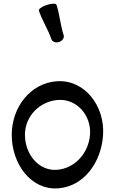

<svg xmlns="http://www.w3.org/2000/svg" viewBox="-20 -1002 623 1047"><path d="M192 -944C210 -890 242 -842 260 -789C265 -774 284 -767 302 -773C321 -779 332 -796 327 -811C309 -865 306 -922 288 -976C285 -984 262 -984 235 -975C208 -966 189 -952 192 -944ZM297 25C438 15 532 -117 542 -264C553 -425 441 -569 290 -559C145 -549 44 -416 44 -267C44 -107 150 36 297 25ZM116 -267C116 -368 196 -450 297 -457C398 -464 478 -374 471 -269C464 -168 389 -83 290 -76C191 -69 116 -161 116 -267Z"/></svg>

Font: Nupuram Medium
Style: Regular
Weight: 500
Designer: Santhosh Thottingal (santhosh.thottingal@gmail.com)
Foundry: SMC
Version: Version 1.000